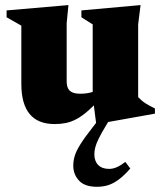

<svg xmlns="http://www.w3.org/2000/svg" viewBox="-20 -474 635 756"><path d="M242.5 -155Q242.5 -136.5 248.2 -125.5Q254 -114.5 266 -109.8Q278 -105 296 -105Q318.5 -105 337 -109.8Q355.5 -114.5 370.5 -124L388.5 -100.5Q354.5 -62.5 328.8 -39.5Q303 -16.5 281 -5Q259 6.5 238.5 10.5Q218 14.5 195.5 14.5Q129.5 14.5 96.8 -25Q64 -64.5 64 -144V-373L6 -406V-433L249.5 -454L242.5 -382.5ZM358.5 11.5 345 -94V-378L300.5 -406V-433L533.5 -454L524 -378V-91.5Q530.5 -85 537.5 -78.8Q544.5 -72.5 552.8 -67.2Q561 -62 570.2 -57Q579.5 -52 590 -47V-26.5L377.5 11.5ZM399 17.5Q379 50.5 368.8 71.5Q358.5 92.5 355 106.8Q351.5 121 351.5 133.5Q351.5 160.5 366.8 175.8Q382 191 409.5 191Q425 191 440.2 184.2Q455.5 177.5 473.5 163.5L493 189.5Q469.5 216.5 448.5 232.2Q427.5 248 406.8 254.8Q386 261.5 362 261.5Q313.5 261.5 291 237Q268.5 212.5 268.5 178.5Q268.5 159.5 274.2 140Q280 120.5 296.8 93.8Q313.5 67 345.5 26.5L385.5 -25H425Z"/></svg>

Font: Newsreader 24pt ExtraBold
Style: Regular
Weight: 800
Designer: Hugues Gentile
Foundry: Production Type
Version: Version 1.003